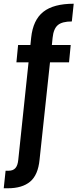

<svg xmlns="http://www.w3.org/2000/svg" viewBox="-76 -792 428 1029"><path d="M206 -590 202 -551H303L294 -458H192L136 64Q128 146 85.5 181.5Q43 217 -34 217H-56L-46 123H-30Q-6 123 6.5 109Q19 95 22 64L77 -458H12L21 -551H87L91 -590Q101 -685 156 -728.5Q211 -772 319 -772L309 -677Q257 -677 234 -657.5Q211 -638 206 -590Z"/></svg>

Font: Poppins Medium A&M
Style: Regular
Weight: 500
Designer: Ninad Kale (Devanagari), Jonny Pinhorn (Latin)
Foundry: Indian Type Foundry
Version: 4.004